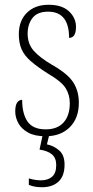

<svg xmlns="http://www.w3.org/2000/svg" viewBox="-20 -562 392 806"><path d="M171 10Q126 10 98 -5.5Q70 -21 57 -45Q44 -69 44 -94Q44 -120 52 -131.5Q60 -143 73 -143Q73 -85 95.5 -52Q118 -19 172 -19Q221 -19 247 -48Q273 -77 273 -129Q273 -164 255.5 -192Q238 -220 183 -252Q137 -281 109.5 -305Q82 -329 70.5 -355.5Q59 -382 59 -418Q59 -475 93 -508.5Q127 -542 184 -542Q240 -542 269.5 -514.5Q299 -487 299 -449Q299 -403 270 -403Q270 -513 182 -513Q137 -513 116.5 -486.5Q96 -460 96 -421Q96 -378 121.5 -349Q147 -320 200 -289Q265 -252 288 -215.5Q311 -179 311 -131Q311 -66 273 -28Q235 10 171 10ZM156 224Q143 224 129 222Q115 220 101 214V187Q115 191 127.5 193Q140 195 152 195Q181 195 198.5 180Q216 165 216 131Q216 101 198 86Q180 71 146 66L162 -9H190L177 44Q206 50 228.5 69.5Q251 89 251 129Q251 177 225.5 200.5Q200 224 156 224Z"/></svg>

Font: Noto Serif Sinhala Condensed ExtraLight
Style: Regular
Weight: 200
Width: 3
Designer: Jelle Bosma - Monotype Design Team
Foundry: Monotype Imaging Inc.
Version: Version 2.007; ttfautohint (v1.8.4.7-5d5b)